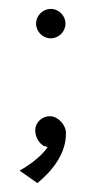

<svg xmlns="http://www.w3.org/2000/svg" viewBox="-20 -327 193 431"><path d="M94 -241C112 -241 127 -256 127 -274C127 -292 112 -307 94 -307C76 -307 61 -292 61 -274C61 -256 76 -241 94 -241ZM64 84C98 56 129 17 128 -29C128 -46 111 -65 94 -66C75 -67 60 -53 59 -36C59 -30 60 -12 77 0L87 3C87 3 72 29 24 56Z"/></svg>

Font: Advent Pro
Style: Regular
Weight: 400
Designer: Andreas Kalpakidis
Foundry: Andreas Kalpakidis
Version: Version 2.002 2008